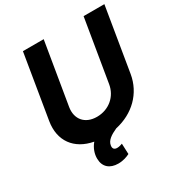

<svg xmlns="http://www.w3.org/2000/svg" viewBox="-210 -877 1161 1231"><g transform="rotate(-30 370.5 -262.0)"><path d="M587.7 -727.3 511.4 -268.1C498.2 -185 429.7 -125 340.2 -125C251.4 -125 202.8 -185 215.9 -268.1L292.3 -727.3H138.5L60.4 -255C38 -118.6 109.7 -21.3 244.7 3.9C218.4 34.8 204.9 73.5 206 109.4C207 169.4 246.4 203.1 308.9 203.1C345.5 203.1 375.7 191.8 394.5 181.8L391.3 103.7C381.4 106.9 368.6 112.2 352.6 112.2C329.9 112.2 320.3 99.4 324.6 76.7C329.9 43.3 363.6 21 409.4 0.4C544 -29.1 641.7 -124.3 663.4 -255L741.5 -727.3Z"/></g></svg>

Font: Magic Ui Pro
Style: Bold Italic
Weight: 700
Italic angle: -9.39999°
Designer: Stefan Endress, Andreas Faust
Version: Version 1.000;FEAKit 1.0